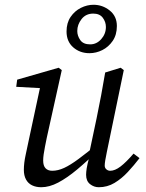

<svg xmlns="http://www.w3.org/2000/svg" viewBox="-20 -772 612 805"><path d="M153 13Q131 13 114.5 5Q98 -3 89 -19.5Q80 -36 80 -60Q80 -88 87.5 -122.5Q95 -157 101 -186L152 -424L159 -402L48 -408L52 -438L226 -488L239 -478L176 -194Q172 -174 168.5 -156.5Q165 -139 163 -124.5Q161 -110 161 -99Q161 -77 171 -66.5Q181 -56 199 -56Q223 -56 249 -68Q275 -80 310 -106Q345 -132 394 -172L401 -144H394Q345 -96 303 -61Q261 -26 224 -6.5Q187 13 153 13ZM394 13Q374 13 357.5 0Q341 -13 341 -39Q341 -50 343.5 -66.5Q346 -83 356 -120H352L385 -276Q395 -324 404 -372Q413 -420 421 -468L486 -488L499 -478L428 -135Q424 -116 421.5 -101Q419 -86 419 -78Q419 -68 426 -62Q433 -56 442 -56Q462 -56 485.5 -74Q509 -92 540 -128L565 -109Q542 -79 516 -51Q490 -23 460 -5Q430 13 394 13ZM355 -549Q315 -549 287 -573.5Q259 -598 259 -640Q259 -676 276 -701Q293 -726 319 -739Q345 -752 372 -752Q410 -752 440 -728Q470 -704 470 -663Q470 -626 452.5 -600.5Q435 -575 409 -562Q383 -549 355 -549ZM358 -586Q385 -586 404.5 -608Q424 -630 424 -659Q424 -680 411 -697.5Q398 -715 371 -715Q340 -715 322 -692Q304 -669 304 -642Q304 -622 316.5 -604Q329 -586 358 -586Z"/></svg>

Font: Source Serif 4
Style: Italic
Weight: 400
Italic angle: -12°
Designer: Frank Grießhammer
Foundry: Adobe Systems Incorporated
Version: Version 4.004;hotconv 1.0.116;makeotfexe 2.5.65601